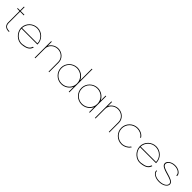

<svg xmlns="http://www.w3.org/2000/svg" viewBox="504 -2621 4465 4465"><g transform="rotate(45 2736.5 -388.5)"><path d="M101.5 -527V-152C102.5 -71 149.5 -30 240.5 -30H250.5V-10H240.5C141.5 -10 82.5 -61 81.5 -152V-527H13.5H3.5V-547H13.5H81.5V-664V-674H101.5V-664V-547H213.5H223.5V-527H213.5Z M401.7 -291H907.5C907.5 -422 795.9 -532 654.5 -533C517.5 -533 407.9 -427.2 401.7 -291ZM381.8 -271H381.5V-281V-291H381.7C386.4 -436.3 508.3 -552 654.5 -553C806.3 -553 927.5 -430 927.5 -281V-271H917.5H401.7C407.8 -134.1 539.3 -13.4 672.9 -30C813.2 -47 862.6 -83 887.9 -156L891.4 -163H913.5L910.5 -150C883.3 -71 823.5 -26 675.2 -10C529 7.6 388.2 -124.9 381.8 -271Z M1117.5 -420.9C1156.7 -498.1 1241.5 -552.3 1336 -553C1467.1 -553 1575.6 -449 1574.6 -326V-20L1575.6 -9H1556.6L1555.6 -19L1554.5 -326C1554.5 -442 1459 -532 1336 -533C1214.1 -533 1117.5 -442 1117.5 -326V-316V-20V-10H1097.5V-20V-316V-326V-543V-553H1117.5V-543Z M1692.5 -282C1692.5 -430 1816 -552 1965.5 -553C2077.8 -553 2175.7 -485.1 2218.5 -390.2V-759V-769H2238.5V-759V-286C2238.5 -284.7 2238.5 -283.3 2238.5 -282V-20V-10H2218.5V-20V-173.3C2176 -77.3 2079 -9.3 1965.5 -10C1813.7 -10 1692.5 -133 1692.5 -282ZM1712.5 -282C1712.5 -141 1825.2 -29 1965.5 -30C2105.5 -30 2217.4 -137.8 2218.5 -277.7V-282C2218.5 -422 2106.9 -532 1965.5 -533C1825.2 -533 1712.5 -422 1712.5 -282Z M2362.5 -281C2362.5 -430 2486 -552 2635.5 -553C2747.8 -553 2845.7 -485.1 2888.5 -389.8V-543V-553H2908.5V-543V-285C2908.5 -283.7 2908.5 -282.3 2908.5 -281V-20V-10H2888.5V-20V-172.9C2846 -77.3 2749 -9.3 2635.5 -10C2483.7 -10 2362.5 -133 2362.5 -281ZM2382.5 -281C2382.5 -141 2495.2 -29 2635.5 -30C2775.5 -30 2887.4 -137.8 2888.5 -276.7V-281C2888.5 -422 2776.9 -532 2635.5 -533C2495.2 -533 2382.5 -422 2382.5 -281Z M3098.5 -420.9C3137.7 -498.1 3222.5 -552.3 3317 -553C3448.1 -553 3556.6 -449 3555.6 -326V-20L3556.6 -9H3537.6L3536.6 -19L3535.5 -326C3535.5 -442 3440 -532 3317 -533C3195.1 -533 3098.5 -442 3098.5 -326V-316V-20V-10H3078.5V-20V-316V-326V-543V-553H3098.5V-543Z M4158.7 -449 4166.7 -434H4143.7L4140.7 -439C4107.7 -496 4031.6 -532 3946.5 -533C3806.2 -533 3694.7 -421 3693.5 -281C3693.5 -141 3806.2 -30 3946.5 -30C4028.2 -31 4108.7 -76 4140.7 -130L4143.7 -135H4167.7L4158.7 -120C4122.7 -62 4035 -11 3946.5 -10C3794.7 -10 3674.5 -132 3673.5 -281C3673.5 -430 3794.7 -553 3946.5 -553C4036.2 -552 4121.7 -512 4158.7 -449Z M4302.7 -291H4808.5C4808.5 -422 4696.9 -532 4555.5 -533C4418.5 -533 4308.9 -427.2 4302.7 -291ZM4282.8 -271H4282.5V-281V-291H4282.7C4287.4 -436.3 4409.3 -552 4555.5 -553C4707.3 -553 4828.5 -430 4828.5 -281V-271H4818.5H4302.7C4308.8 -134.1 4440.3 -13.4 4573.9 -30C4714.2 -47 4763.6 -83 4788.9 -156L4792.4 -163H4814.5L4811.5 -150C4784.3 -71 4724.5 -26 4576.2 -10C4430 7.6 4289.2 -124.9 4282.8 -271Z M5386.5 -413V-403H5363.5V-413C5363.5 -480 5285.3 -532 5179.5 -533C5074.8 -533 4996.7 -479 4995.5 -413C4995.5 -282 5407.5 -303 5406.5 -150C5406.5 -73 5304.8 -9 5179.5 -10C5055.3 -10 4952.5 -73 4952.5 -150V-160H4972.5V-150C4972.5 -83 5063.3 -29 5179.5 -30C5296.8 -30 5387.5 -82 5386.5 -150C5386.5 -282 4973.7 -259 4972.5 -413C4972.5 -490 5069.1 -552 5179.5 -553C5291 -553 5386.5 -490 5386.5 -413Z"/></g></svg>

Font: Nordica Plus
Style: NordicaClassicUltraLightExt
Weight: 300
Version: Version 1.01